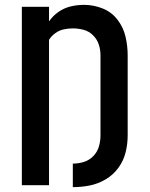

<svg xmlns="http://www.w3.org/2000/svg" viewBox="-20 -763 616 791"><path d="M280 8Q316 8 350.5 1Q385 -6 416 -24.5Q447 -43 468 -72Q489 -101 497.5 -135.5Q506 -170 506 -205V-535Q506 -574 497 -612.5Q488 -651 463.5 -682.5Q439 -714 402 -728.5Q365 -743 326 -743Q298 -743 271 -736.5Q244 -730 221 -714Q198 -698 182 -675V-735H70V0H182V-599Q192 -615 208 -626.5Q224 -638 242.5 -642Q261 -646 280 -646Q303 -646 325 -640Q347 -634 363.5 -617.5Q380 -601 387 -579.5Q394 -558 394 -535V-205Q394 -182 387.5 -159.5Q381 -137 364.5 -120Q348 -103 326 -96Q304 -89 280 -89Z"/></svg>

Font: Iosevka Sparkle Semibold
Style: Regular
Weight: 600
Designer: Belleve Invis
Foundry: Belleve Invis
Version: Version 4.5.0; ttfautohint (v1.8.3)